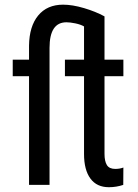

<svg xmlns="http://www.w3.org/2000/svg" viewBox="-20 -780 584 810"><path d="M334.5 -668.5V-528.3H253.9V-458.5H334.5V-130.4C334.5 -85.8 343.4 -51.3 361.3 -26.9C379.2 -2.4 405.3 9.8 439.5 9.8C460.3 9.8 480.5 6.5 500 0L500.5 -73.2C490.1 -69.3 478.7 -67.4 466.3 -67.4C449.4 -67.4 437.6 -72.8 430.9 -83.7C424.2 -94.6 420.9 -110.4 420.9 -130.9V-458.5H500.5V-528.3H420.9V-710.9C395.8 -724.6 367 -736.2 334.5 -745.8C301.9 -755.5 272.5 -760.3 246.1 -760.3C201.2 -760.3 166.2 -745 141.1 -714.6C116 -684.2 103.2 -641.8 102.5 -587.4V-528.3H33.7V-458.5H102.5V0H189V-578.1C189 -650.1 212.7 -686 260.3 -686C270.3 -686 282.9 -684.5 297.9 -681.4C312.8 -678.3 325 -674 334.5 -668.5Z"/></svg>

Font: Roboto Condensed
Style: Regular
Weight: 400
Designer: Google
Version: Version 2.134; 2016